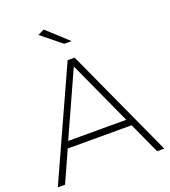

<svg xmlns="http://www.w3.org/2000/svg" viewBox="-162 -1039 1023 1156"><g transform="rotate(-20 349.0 -461.0)"><path d="M7.8 0 325.2 -699.2H370.1L689.9 0H644L553.2 -199.2H144L54.2 0ZM162.1 -241.2H534.2L347.2 -650.9ZM211.9 -901.9 252.9 -921.9 387.2 -798.8H339.8Z"/></g></svg>

Font: Montserrat Ultra Light
Style: Regular
Weight: 200
Designer: Julieta Ulanovsky
Foundry: Julieta Ulanovsky
Version: Version 3.001;PS 003.001;hotconv 1.0.70;makeotf.lib2.5.58329